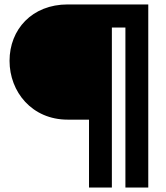

<svg xmlns="http://www.w3.org/2000/svg" viewBox="-20 -845 748 865"><path d="M545 0H648V-825H285C124 -825 23 -712 23 -571C23 -431 124 -306 285 -306H381V0H484V-721H545Z"/></svg>

Font: Hussar Techniczny
Style: Bold 
Weight: 700
Foundry: Cannot Into Space Fonts
Version: Version 0.77